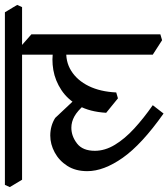

<svg xmlns="http://www.w3.org/2000/svg" viewBox="-2 -676 687 783"><g transform="rotate(-90 341.5 -284.5)"><path d="M270 39Q144 -50 89.5 -127.5Q35 -205 35 -272Q35 -320 56.5 -353.5Q78 -387 111.5 -405Q145 -423 180 -423Q200 -423 218 -418Q236 -413 252 -403L361 -287L337 -247L306 -283Q281 -312 258.5 -324.5Q236 -337 212 -337Q178 -337 148 -314Q118 -291 118 -241Q118 -200 142.5 -159.5Q167 -119 209 -80.5Q251 -42 304 -5ZM332 -147 273 -195Q277 -262 302 -307Q327 -352 365.5 -377.5Q404 -403 447.5 -410.5Q491 -418 533 -410V-357Q483 -362 444 -337.5Q405 -313 382 -266Q359 -219 356 -154ZM569 33 510 -5V-562L535 -551L593 -500V26ZM0 -538 -30 -588 -21 -608H683L713 -558L704 -538Z"/></g></svg>

Font: Eczar
Style: Regular
Weight: 400
Designer: Vaibhav Singh
Foundry: Rosetta Type Foundry
Version: Version 2.000